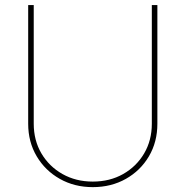

<svg xmlns="http://www.w3.org/2000/svg" viewBox="-20 -748 752 778"><path d="M356 10.3Q281.7 10.3 222.4 -23.2Q163.1 -56.6 128.7 -114.7Q94.2 -172.9 94.2 -246.6V-727.5H116.7V-246.6Q116.7 -179.2 147.9 -126.2Q179.2 -73.2 233.4 -42.7Q287.6 -12.2 356 -12.2Q424.8 -12.2 478.8 -42.7Q532.7 -73.2 564 -126.2Q595.2 -179.2 595.2 -246.6V-727.5H617.7V-246.6Q617.7 -172.9 583.5 -114.7Q549.3 -56.6 490 -23.2Q430.7 10.3 356 10.3Z"/></svg>

Font: Inter 16pt Thin
Style: Regular
Weight: 250
Version: Version 4.001;git-66647c0bb